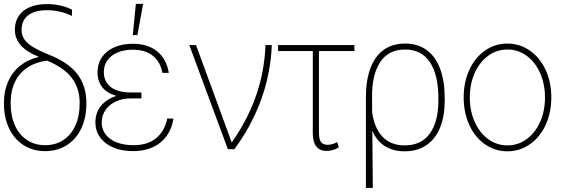

<svg xmlns="http://www.w3.org/2000/svg" viewBox="-24 -760 2877 978"><path d="M214.8 -739.3Q250 -739.3 283 -731.9Q315.9 -724.6 342.8 -710.9V-678.7Q282.7 -708 214.8 -708Q152.8 -708 119.4 -681.9Q85.9 -655.8 85.9 -607.4Q85.9 -581.5 98.9 -561.3Q111.8 -541 142.3 -521.7Q172.9 -502.4 227.5 -480.5Q324.7 -441.9 370.4 -382.1Q416 -322.3 416 -235.4V-232.4Q416 -160.6 389.9 -105.7Q363.8 -50.8 316.2 -20.5Q268.6 9.8 206.1 9.8Q143.6 9.8 95.9 -20.8Q48.3 -51.3 22.2 -106.2Q-3.9 -161.1 -3.9 -232.4V-236.3Q-3.9 -296.4 17.3 -344.7Q38.6 -393.1 78.4 -425Q118.2 -457 172.9 -469.7V-470.7Q110.4 -496.6 81.1 -530Q51.8 -563.5 51.8 -609.4Q51.8 -649.4 71.3 -678.7Q90.8 -708 127.7 -723.6Q164.6 -739.3 214.8 -739.3ZM206.1 -20.5Q259.3 -20.5 299.1 -47.1Q338.9 -73.7 360.4 -121.8Q381.8 -169.9 381.8 -232.4V-235.4Q381.8 -310.5 341.6 -363.3Q301.3 -416 215.8 -451.2Q126.5 -439.5 78.4 -383.1Q30.3 -326.7 30.3 -236.3V-232.4Q30.3 -169.9 51.8 -121.8Q73.2 -73.7 113 -47.1Q152.8 -20.5 206.1 -20.5Z M568.8 -271.5Q521 -285.2 496.8 -315.9Q472.7 -346.7 472.7 -391.6Q472.7 -435.5 495.1 -468.5Q517.6 -501.5 558.6 -519.3Q599.6 -537.1 653.3 -537.1Q728 -537.1 776.1 -498.8Q824.2 -460.4 835.9 -388.7H803.7Q791.5 -447.8 752.9 -477.3Q714.4 -506.8 653.3 -506.8Q608.4 -506.8 574.7 -492.7Q541 -478.5 522.9 -452.6Q504.9 -426.8 504.9 -392.6Q504.9 -343.3 540.8 -316.2Q576.7 -289.1 641.6 -289.1H696.3V-258.8H641.6Q600.6 -258.8 566.9 -243.4Q533.2 -228 513.7 -200Q494.1 -171.9 494.1 -135.7Q494.1 -101.6 513.9 -75.4Q533.7 -49.3 570.1 -34.9Q606.4 -20.5 655.3 -20.5Q728.5 -20.5 771.5 -56.2Q814.5 -91.8 828.1 -156.2H859.4Q852.1 -106.4 825.9 -69.1Q799.8 -31.7 756.1 -11Q712.4 9.8 654.3 9.8Q595.7 9.8 552.2 -9Q508.8 -27.8 485.4 -61Q461.9 -94.2 461.9 -136.7Q461.9 -185.1 490 -220.2Q518.1 -255.4 568.8 -271.5ZM668 -740.2H705.1L675.8 -581.1H652.3Z M940.4 -530.3H974.6L1155.3 -37.1H1158.2Q1319.3 -267.1 1328.1 -530.3H1360.4Q1355 -389.2 1307.4 -255.9Q1259.8 -122.6 1169.9 0H1136.7Z M1781.2 -500H1600.6V-87.9Q1600.6 -50.3 1611.1 -36.4Q1621.6 -22.5 1644.5 -22.5Q1669.4 -22.5 1693.4 -36.1L1702.1 -9.8Q1672.9 8.8 1639.6 8.8Q1605.5 8.8 1587.4 -13.7Q1569.3 -36.1 1569.3 -80.1V-500H1392.6V-530.3H1781.2Z M2039.1 -538.1Q2104.5 -538.1 2149.9 -504.6Q2195.3 -471.2 2218.3 -408.7Q2241.2 -346.2 2241.2 -259.8V-246.1Q2241.2 -168.5 2218 -110.8Q2194.8 -53.2 2148.9 -21.2Q2103 10.7 2037.1 10.7Q1978 10.7 1936.3 -15.9Q1894.5 -42.5 1872.6 -93.8L1875 197.3H1839.8V-263.7Q1839.8 -350.1 1862.5 -411.6Q1885.3 -473.1 1929.9 -505.6Q1974.6 -538.1 2039.1 -538.1ZM1871.6 -189.9Q1881.8 -109.4 1923.6 -64.5Q1965.3 -19.5 2037.1 -19.5Q2122.6 -19.5 2165.8 -80.3Q2209 -141.1 2209 -246.1V-259.8Q2209 -377.4 2166.3 -442.6Q2123.5 -507.8 2039.1 -507.8Q1954.6 -507.8 1912.1 -442.9Q1869.6 -377.9 1871.1 -263.7Z M2337.9 -263.7Q2337.9 -341.8 2366.7 -404.3Q2395.5 -466.8 2446.5 -502.4Q2497.6 -538.1 2560.5 -538.1Q2623.5 -538.1 2674.8 -502.4Q2726.1 -466.8 2755.1 -404.1Q2784.2 -341.3 2784.2 -263.7Q2784.2 -185.5 2755.1 -123Q2726.1 -60.5 2674.8 -24.9Q2623.5 10.7 2560.5 10.7Q2497.6 10.7 2446.5 -24.9Q2395.5 -60.5 2366.7 -123Q2337.9 -185.5 2337.9 -263.7ZM2752 -263.7Q2752 -332 2727.3 -387.7Q2702.6 -443.4 2658.9 -475.6Q2615.2 -507.8 2560.5 -507.8Q2505.9 -507.8 2462.2 -475.6Q2418.5 -443.4 2393.8 -387.7Q2369.1 -332 2369.1 -263.7Q2369.1 -195.3 2393.8 -139.6Q2418.5 -84 2462.2 -51.8Q2505.9 -19.5 2560.5 -19.5Q2615.7 -19.5 2659.4 -51.8Q2703.1 -84 2727.5 -139.6Q2752 -195.3 2752 -263.7Z"/></svg>

Font: Pretendard JP Thin
Style: Regular
Weight: 100
Designer: Base glyphs from Inter by Rasmus Andersson; Hangeul glyphs from Noto Sans CJK(Source Han Sans) by Jang Soo-young and Kan
Foundry: Kil Hyung-jin
Version: Version 1.309